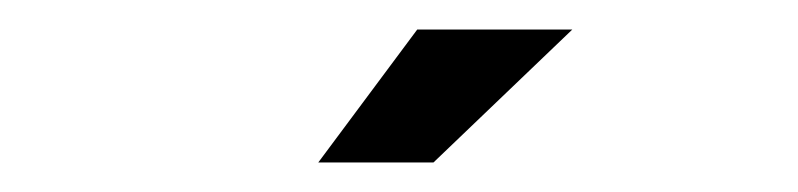

<svg xmlns="http://www.w3.org/2000/svg" viewBox="-20 -722 540 130"><path d="M195.5 -612 262.5 -702H367.5L273.5 -612Z"/></svg>

Font: League Gothic
Style: Regular
Weight: 400
Designer: The League of Moveable Type
Version: Version 2.001